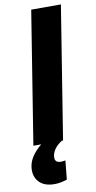

<svg xmlns="http://www.w3.org/2000/svg" viewBox="-120 -742 500 1000"><g transform="rotate(-10 129.5 -242.0)"><path d="M10 0 122 -700H279L167 0ZM79 -20 168 -4Q137 13 121.5 35.5Q106 58 106 80Q106 107 137 107Q145 107 151 106Q157 105 161 104L151 204Q136 209 119 212.5Q102 216 85 216Q34 216 7 190.5Q-20 165 -20 125Q-20 83 7 46Q34 9 79 -20Z"/></g></svg>

Font: Georama
Style: Bold Italic
Weight: 700
Italic angle: -9°
Designer: Jean-Baptiste Levee
Foundry: Production Type
Version: Version 1.000